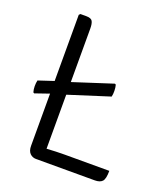

<svg xmlns="http://www.w3.org/2000/svg" viewBox="-128 -778 763 870"><g transform="rotate(20 254.0 -343.0)"><path d="M476.5 -63Q476.5 -24 465.2 -12Q454 0 429.5 0H145.5Q128.5 0 116.5 -12Q104.5 -24 104.5 -48.5V-300L36.5 -276.5L31.5 -279.5Q27.5 -293 27.5 -308.5Q27.5 -324 30.5 -336.5L104.5 -361V-680L110.5 -686H139Q162.5 -686 168.8 -674.2Q175 -662.5 175 -640V-381.5L365.5 -443L370.5 -440Q374 -427 374.2 -411.2Q374.5 -395.5 371.5 -383L175 -320.5V-60Q197 -61.5 219.2 -62.2Q241.5 -63 260.5 -63Z"/></g></svg>

Font: Signika Negative SC Light
Style: Regular
Weight: 300
Designer: Anna Giedryś
Foundry: Anna Giedryś
Version: Version 2.000; ttfautohint (v1.8.3) -l 8 -r 50 -G 200 -x 9 -